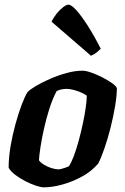

<svg xmlns="http://www.w3.org/2000/svg" viewBox="-20 -803 534 823"><path d="M167 0Q156 0 134.5 -7Q113 -14 89.5 -26Q66 -38 46 -53Q26 -68 17 -84Q17 -128 25.5 -177.5Q34 -227 47 -273.5Q60 -320 73.5 -355.5Q87 -391 98 -408Q108 -419 134 -434.5Q160 -450 194.5 -465Q229 -480 265.5 -490Q302 -500 333 -500Q348 -500 371 -492Q394 -484 418.5 -471.5Q443 -459 460.5 -446.5Q478 -434 481 -425Q481 -394 473.5 -349Q466 -304 454 -256Q442 -208 427.5 -166.5Q413 -125 401 -102Q373 -69 332 -46.5Q291 -24 247.5 -12Q204 0 167 0ZM231 -77Q235 -77 243 -79Q251 -81 259.5 -84Q268 -87 275 -90Q285 -104 296 -133Q307 -162 317 -198.5Q327 -235 335 -272.5Q343 -310 347.5 -342Q352 -374 352 -393Q341 -401 325.5 -407.5Q310 -414 294 -418Q278 -422 266 -422Q255 -422 244.5 -420Q234 -418 223 -413Q205 -379 191.5 -336.5Q178 -294 168.5 -251Q159 -208 153.5 -172.5Q148 -137 147 -116Q154 -106 168.5 -97Q183 -88 200.5 -82.5Q218 -77 231 -77ZM370 -564 201 -710Q210 -729 223.5 -745.5Q237 -762 251 -772.5Q265 -783 273 -783Q286 -783 307.5 -759Q329 -735 356 -693Q383 -651 412 -594Q406 -588 394.5 -578.5Q383 -569 370 -564Z"/></svg>

Font: Texturina Medium 12pt ExtraBold
Style: Italic
Weight: 800
Italic angle: -11°
Version: Version 1.002